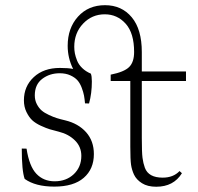

<svg xmlns="http://www.w3.org/2000/svg" viewBox="-20 -709 765 741"><path d="M189.5 11.2Q116.7 11.2 75.2 -18.6Q64 -49.8 64 -135.7L82.5 -135.3Q92.8 -67.4 120.4 -38.3Q147.9 -9.3 190.9 -9.3Q235.8 -9.3 264.9 -36.9Q293.9 -64.5 293.9 -107.4Q293.9 -142.6 269.3 -167Q244.6 -191.4 207 -200.7Q185.5 -206.1 172.4 -210Q159.2 -213.9 137.9 -223.6Q116.7 -233.4 104.2 -245.1Q91.8 -256.8 82 -276.9Q72.3 -296.9 72.3 -321.8Q72.3 -376 110.4 -411.4Q148.4 -446.8 211.4 -446.8Q244.1 -446.8 262.2 -442.9Q241.2 -484.9 241.2 -532.2Q241.2 -600.6 281 -644.8Q320.8 -689 385.3 -689Q449.7 -689 488.5 -642.3Q527.3 -595.7 527.3 -508.3V-433.1H697.8V-396.5H527.3V-176.3Q527.3 -120.6 530 -99.9Q532.7 -79.1 539.1 -61.5Q553.2 -23.4 607.9 -23.4Q648.9 -23.4 672.9 -48.8L682.1 -40.5Q649.9 11.7 583 11.7Q549.3 11.7 527.8 -2Q506.3 -15.6 497.1 -35.2Q488.8 -53.2 485.8 -73Q482.9 -92.8 482.9 -143.1V-396.5H407.2V-420.9Q459 -431.2 478.3 -450.2Q497.6 -469.2 497.6 -508.3Q497.6 -581.1 465.1 -617.4Q432.6 -653.8 384.3 -653.8Q335 -653.8 300.8 -617.9Q266.6 -582 266.6 -528.3Q266.6 -515.6 269 -502.9Q271.5 -490.2 277.6 -474.9Q283.7 -459.5 297.4 -446.3Q311 -433.1 330.6 -424.8Q334.5 -415.5 334.5 -394.5Q334.5 -348.6 323.7 -309.6L308.1 -310.1Q306.6 -327.1 304.2 -340.3Q301.8 -353.5 295.2 -370.8Q288.6 -388.2 278.8 -399.2Q269 -410.2 251.5 -418.2Q233.9 -426.3 210.4 -426.3Q171.4 -426.3 142.8 -404.5Q114.3 -382.8 114.3 -340.8Q114.3 -322.3 122.1 -307.1Q129.9 -292 140.6 -282.7Q151.4 -273.4 168.7 -265.4Q186 -257.3 199.2 -253.2Q212.4 -249 231.4 -244.6Q282.2 -232.4 312.3 -198.7Q342.3 -165 342.3 -114.3Q342.3 -56.6 303.2 -22.7Q264.2 11.2 189.5 11.2Z"/></svg>

Font: Elstob ExtraLight
Style: Regular
Weight: 200
Designer: Peter S. Baker
Version: Version 1.015